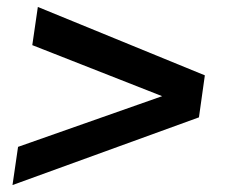

<svg xmlns="http://www.w3.org/2000/svg" viewBox="-20 -531 650 553"><path d="M16 2 32 -108 447 -254 73 -401 89 -511 570 -314 553 -193Z"/></svg>

Font: Chivo SemiBold
Style: Italic
Weight: 600
Italic angle: -8.05°
Designer: Hector Gatti
Foundry: Omnibus-Type
Version: Version 2.002